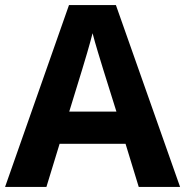

<svg xmlns="http://www.w3.org/2000/svg" viewBox="-20 -830 730 757"><path d="M527 -93H690L437 -810H252L0 -93H163L215 -263H475ZM387 -556 439 -390H253L304 -556C311 -578 335 -659 345 -699C355 -659 377 -589 387 -556Z"/></svg>

Font: Noto Sans Kannada UI
Style: Bold
Weight: 700
Designer: Jelle Bosma - Monotype Design Team
Foundry: Monotype Imaging Inc.
Version: Version 2.005